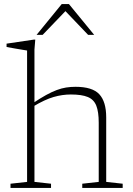

<svg xmlns="http://www.w3.org/2000/svg" viewBox="-20 -930 656 950"><path d="M387 -21 468.5 -30V-322.5Q468.5 -376.5 456.5 -407Q444.5 -437.5 414.5 -450Q384.5 -462.5 330.5 -462.5Q288 -462.5 245 -450Q202 -437.5 145 -403.5L142 -419Q179.5 -444 208 -459.8Q236.5 -475.5 260.8 -484.5Q285 -493.5 307.2 -497Q329.5 -500.5 353.5 -500.5Q437 -500.5 471.2 -463.8Q505.5 -427 505.5 -349V-30L587 -21V0H387ZM232.5 0H32V-21L114 -30V-680Q107.5 -681 90.8 -683.8Q74 -686.5 53 -690.2Q32 -694 12.5 -697.5V-714L147 -734H154.5L150.5 -685V-30L232.5 -21ZM296 -883H311.5L191 -757.5H161L285.5 -910H321L446 -757.5H416Z"/></svg>

Font: Newsreader 9pt ExtraLight
Style: Regular
Weight: 250
Designer: Hugues Gentile
Foundry: Production Type
Version: Version 1.003